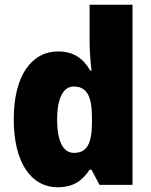

<svg xmlns="http://www.w3.org/2000/svg" viewBox="-20 -780 639 810"><path d="M223 10C291 10 328 -19 358 -64H366L400 0H539V-760H358V-603C358 -566 362 -518 366 -482H361C332 -532 291 -563 226 -563C113 -563 38 -461 38 -277C38 -93 112 10 223 10ZM292 -135C249 -135 221 -179 221 -276C221 -370 249 -415 291 -415C349 -415 368 -370 368 -282V-261C367 -174 347 -135 292 -135Z"/></svg>

Font: Noto Sans Thai SemCond Blk
Style: Regular
Weight: 900
Width: 4
Designer: Monotype Design Team
Foundry: Monotype Imaging Inc.
Version: Version 2.002